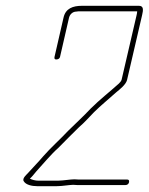

<svg xmlns="http://www.w3.org/2000/svg" viewBox="-20 -666 513 662"><path d="M243 -626C247 -627 252 -627 259 -627H453C453 -623 452 -619 451 -614L399 -390C398 -387 395 -383 390 -378C359 -350 323 -322 292 -291C267 -264 241 -241 215 -215C187 -185 155 -157 128 -126C114 -109 92 -87 78 -71C73 -65 55 -51 62 -41C69 -29 89 -24 109 -24H165C174 -24 183 -24 193 -25L221 -28C228 -29 236 -29 245 -28H413C419 -28 424 -32 425 -38C426 -44 424 -47 418 -47H250C241 -48 232 -48 224 -47L196 -44C186 -43 177 -43 169 -43H113C102 -43 91 -46 83 -50C92 -58 98 -67 106 -76C130 -102 155 -133 182 -157C204 -179 230 -206 253 -228C272 -244 287 -262 304 -279C328 -303 358 -327 381 -348C392 -357 414 -374 418 -390L470 -614C474 -631 476 -646 459 -646H263C231 -646 206 -637 199 -605L168 -470C167 -464 168 -461 174 -461C180 -461 186 -464 187 -470L218 -605C221 -617 231 -626 243 -626Z"/></svg>

Font: Electronic
Style: ExThnIt
Weight: 100
Version: Version 1.011